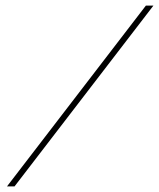

<svg xmlns="http://www.w3.org/2000/svg" viewBox="-20 -586 569 687"><path d="M5 81 502 -566H529L32 81Z"/></svg>

Font: Gwendolyn
Style: Regular
Weight: 400
Designer: Robert E. Leuschke
Foundry: Robert E. Leuschke
Version: Version 1.010; ttfautohint (v1.8.3)